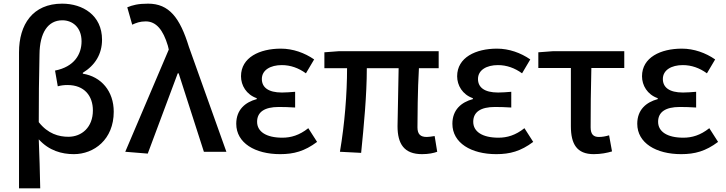

<svg xmlns="http://www.w3.org/2000/svg" viewBox="-20 -830 3969 1050"><path d="M84 200H200C198 110 196 24 192 -68C248 -6 318 13 384 13C494 13 602 -67 602 -219C602 -331 534 -411 433 -427V-432C500 -473 538 -534 538 -613C538 -747 432 -810 320 -810C159 -810 84 -696 84 -544ZM354 -82C302 -82 242 -98 192 -162C192 -286 193 -408 196 -532C197 -651 242 -719 321 -719C376 -719 426 -681 426 -604C426 -534 387 -465 281 -444L296 -358C313 -363 331 -365 349 -365C442 -365 488 -305 488 -226C488 -134 427 -82 354 -82Z M788 10 952 -429H957L1095 0H1218L1013 -574C964 -733 905 -810 790 -810C735 -810 705 -802 676 -790L703 -695C725 -705 745 -713 777 -713C834 -713 872 -667 898 -580L903 -559L665 0Z M1512 13C1587 13 1646 -3 1714 -54L1666 -129C1617 -90 1571 -77 1524 -77C1436 -77 1386 -110 1386 -164C1386 -217 1426 -245 1505 -245C1533 -245 1562 -244 1594 -242V-328C1567 -326 1544 -324 1522 -324C1446 -324 1412 -353 1412 -398C1412 -447 1459 -474 1521 -474C1569 -474 1613 -458 1653 -429L1698 -505C1646 -541 1582 -564 1516 -564C1400 -564 1298 -516 1298 -413C1298 -363 1327 -313 1384 -293V-288C1321 -271 1272 -230 1272 -153C1272 -48 1375 13 1512 13Z M2288 13C2324 13 2352 7 2371 0L2357 -86C2338 -83 2324 -81 2314 -81C2280 -81 2263 -95 2263 -134C2263 -178 2264 -341 2271 -457H2379V-550H1833L1754 -544V-457H1878C1878 -317 1865 -153 1839 0L1955 6C1970 -144 1986 -310 1986 -457H2160C2159 -346 2154 -190 2154 -140C2154 -43 2190 13 2288 13Z M2694 13C2769 13 2828 -3 2896 -54L2848 -129C2799 -90 2753 -77 2706 -77C2618 -77 2568 -110 2568 -164C2568 -217 2608 -245 2687 -245C2715 -245 2744 -244 2776 -242V-328C2749 -326 2726 -324 2704 -324C2628 -324 2594 -353 2594 -398C2594 -447 2641 -474 2703 -474C2751 -474 2795 -458 2835 -429L2880 -505C2828 -541 2764 -564 2698 -564C2582 -564 2480 -516 2480 -413C2480 -363 2509 -313 2566 -293V-288C2503 -271 2454 -230 2454 -153C2454 -48 2557 13 2694 13Z M3227 13C3266 13 3301 6 3327 -2L3311 -90C3291 -84 3273 -81 3255 -81C3226 -81 3210 -95 3210 -134C3210 -230 3211 -343 3214 -458H3394V-550H3004L2924 -544V-458H3102V-140C3102 -43 3134 13 3227 13Z M3705 13C3780 13 3839 -3 3907 -54L3859 -129C3810 -90 3764 -77 3717 -77C3629 -77 3579 -110 3579 -164C3579 -217 3619 -245 3698 -245C3726 -245 3755 -244 3787 -242V-328C3760 -326 3737 -324 3715 -324C3639 -324 3605 -353 3605 -398C3605 -447 3652 -474 3714 -474C3762 -474 3806 -458 3846 -429L3891 -505C3839 -541 3775 -564 3709 -564C3593 -564 3491 -516 3491 -413C3491 -363 3520 -313 3577 -293V-288C3514 -271 3465 -230 3465 -153C3465 -48 3568 13 3705 13Z"/></svg>

Font: Genne Gothic Medium
Style: Regular
Weight: 500
Designer: Ryoko NISHIZUKA (kana & ideographs); Paul D. Hunt (Latin, Greek & Cyrillic); Wenlong ZHANG (bopomofo); Sandoll Communica
Foundry: Adobe Systems Incorporated
Version: Version 1.004;PS 1.004;hotconv 16.6.51;makeotf.lib2.5.65220